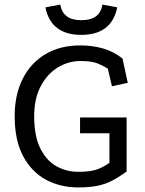

<svg xmlns="http://www.w3.org/2000/svg" viewBox="-20 -802 632 837"><path d="M532 -54Q497 -29 468 -14Q439 1 404.5 8Q370 15 321 15Q243 15 180.5 -18.5Q118 -52 81 -121Q44 -190 44 -295Q44 -390 79.5 -459.5Q115 -529 179 -566.5Q243 -604 330 -604Q384 -604 430 -590.5Q476 -577 514 -547L537 -441L468 -426L450 -503Q427 -517 402.5 -526.5Q378 -536 331 -536Q278 -536 232 -508Q186 -480 157.5 -426Q129 -372 129 -295Q129 -208 156 -154.5Q183 -101 226.5 -77Q270 -53 321 -53Q370 -53 398.5 -62Q427 -71 457 -92V-221H329V-290H532ZM334 -650Q202 -650 178 -770L243 -782Q254 -714 334 -714Q417 -714 426 -782L491 -770Q467 -650 334 -650Z"/></svg>

Font: Podkova VF Beta
Style: Regular
Weight: 400
Designer: Ilya Yudin
Foundry: Cyreal (www.cyreal.org)
Version: Version 2.100